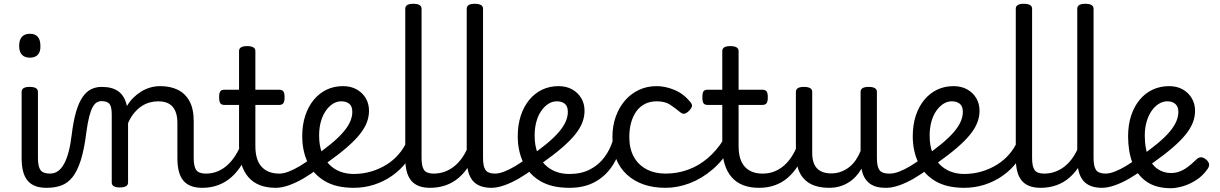

<svg xmlns="http://www.w3.org/2000/svg" viewBox="-20 -973 6429 1012"><path d="M225 17Q191 17 166 7.5Q141 -2 125 -21.5Q109 -41 101.5 -70.5Q94 -100 94 -140V-489Q94 -502 104.5 -508.5Q115 -515 136 -515Q158 -515 169 -508.5Q180 -502 180 -489V-140Q180 -95 193.5 -76.5Q207 -58 244 -58Q258 -58 265 -46.5Q272 -35 270.5 -20.5Q269 -6 258 5.5Q247 17 225 17ZM138 -669Q110 -669 95.5 -684.5Q81 -700 81 -731Q81 -763 95.5 -779Q110 -795 138 -795Q165 -795 179 -779Q193 -763 193 -731Q194 -700 179.5 -684.5Q165 -669 138 -669Z M225 17Q216 17 212 5.5Q208 -6 210 -20.5Q212 -35 220 -46.5Q228 -58 243 -58Q267 -58 285.5 -71Q304 -84 318 -110Q332 -136 342 -174Q352 -212 358 -263Q367 -337 381.5 -385.5Q396 -434 416 -462.5Q436 -491 461 -503Q486 -515 516 -515Q525 -515 529.5 -503.5Q534 -492 533.5 -477.5Q533 -463 528 -451.5Q523 -440 514 -440Q502 -440 490.5 -433.5Q479 -427 469 -409.5Q459 -392 450.5 -359.5Q442 -327 435 -275Q424 -185 405.5 -127.5Q387 -70 361.5 -38.5Q336 -7 302 5Q268 17 225 17Z M1046 17Q1012 17 987 7.5Q962 -2 946 -21.5Q930 -41 922.5 -70.5Q915 -100 915 -140V-326Q915 -361 904.5 -386.5Q894 -412 872 -425.5Q850 -439 813 -439Q792 -439 769.5 -433Q747 -427 726.5 -413.5Q706 -400 687.5 -378Q669 -356 655 -324V-11Q655 2 644 8.5Q633 15 611 15Q590 15 579.5 8.5Q569 2 569 -11V-369Q569 -411 557 -425.5Q545 -440 514 -440Q499 -440 492 -451.5Q485 -463 485 -477.5Q485 -492 493 -503.5Q501 -515 516 -515Q543 -515 564.5 -509.5Q586 -504 602.5 -492.5Q619 -481 630 -463.5Q641 -446 647 -422L649 -414Q663 -438 682 -457Q701 -476 723.5 -490Q746 -504 771.5 -511.5Q797 -519 825 -519Q877 -519 916.5 -500Q956 -481 978.5 -440.5Q1001 -400 1001 -334V-140Q1001 -95 1014.5 -76.5Q1028 -58 1065 -58Q1079 -58 1086 -46.5Q1093 -35 1091.5 -20.5Q1090 -6 1079 5.5Q1068 17 1046 17Z M1046 17Q1032 17 1025.5 5.5Q1019 -6 1020.5 -20.5Q1022 -35 1033 -46.5Q1044 -58 1065 -58Q1099 -58 1127.5 -70Q1156 -82 1179 -103Q1202 -124 1220.5 -153Q1239 -182 1252 -216Q1258 -231 1270 -229.5Q1282 -228 1290.5 -219Q1299 -210 1296 -199Q1280 -148 1256 -108Q1232 -68 1200.5 -40Q1169 -12 1130.5 2.5Q1092 17 1046 17Z M1434 17Q1386 17 1350 3Q1314 -11 1289.5 -39Q1265 -67 1252.5 -108Q1240 -149 1240 -203V-420H1162Q1147 -420 1141 -429Q1135 -438 1135 -460Q1135 -483 1141 -491.5Q1147 -500 1162 -500H1240V-704Q1240 -717 1250.5 -723.5Q1261 -730 1282 -730Q1304 -730 1315 -723.5Q1326 -717 1326 -704V-500H1452Q1467 -500 1473.5 -491.5Q1480 -483 1480 -460Q1480 -438 1473.5 -429Q1467 -420 1452 -420H1326V-203Q1326 -167 1334 -140Q1342 -113 1358 -95Q1374 -77 1397.5 -67.5Q1421 -58 1452 -58Q1466 -58 1473 -46.5Q1480 -35 1478.5 -20.5Q1477 -6 1466 5.5Q1455 17 1434 17Z M1434 17Q1420 17 1413.5 5.5Q1407 -6 1408.5 -20.5Q1410 -35 1421 -46.5Q1432 -58 1453 -58Q1474 -58 1501.5 -68.5Q1529 -79 1560 -97.5Q1591 -116 1622 -140Q1635 -151 1646.5 -147.5Q1658 -144 1665 -133Q1672 -122 1671.5 -108.5Q1671 -95 1659 -86Q1620 -56 1579.5 -32.5Q1539 -9 1501.5 4Q1464 17 1434 17Z M1623 -139Q1684 -181 1725 -215Q1766 -249 1790.5 -278Q1815 -307 1826 -333Q1837 -359 1837 -383Q1837 -413 1821 -426Q1805 -439 1779 -439Q1755 -439 1734 -425.5Q1713 -412 1696.5 -388Q1680 -364 1671 -331Q1662 -298 1662 -259Q1662 -208 1676 -170Q1690 -132 1715 -106.5Q1740 -81 1773 -68.5Q1806 -56 1845 -56Q1860 -56 1867 -45Q1874 -34 1874 -19.5Q1874 -5 1867 6Q1860 17 1845 17Q1752 17 1692 -18.5Q1632 -54 1602.5 -115.5Q1573 -177 1573 -255Q1573 -315 1589 -363.5Q1605 -412 1634 -447Q1663 -482 1702 -500.5Q1741 -519 1788 -519Q1829 -519 1859.5 -502Q1890 -485 1907.5 -456Q1925 -427 1925 -389Q1925 -359 1914 -329Q1903 -299 1877 -266Q1851 -233 1807 -195Q1763 -157 1698 -111Z M1843 17Q1834 17 1829 6Q1824 -5 1824 -19.5Q1824 -34 1829 -45Q1834 -56 1843 -56Q1892 -56 1936 -69Q1980 -82 2017 -105Q2054 -128 2081.5 -160Q2109 -192 2125 -229Q2129 -240 2141.5 -238.5Q2154 -237 2164.5 -229Q2175 -221 2171 -210Q2154 -160 2122 -118.5Q2090 -77 2046.5 -46.5Q2003 -16 1951.5 0.5Q1900 17 1843 17Z M2247 17Q2213 17 2188 7.5Q2163 -2 2147 -21.5Q2131 -41 2123.5 -70.5Q2116 -100 2116 -140V-927Q2116 -940 2126.5 -946.5Q2137 -953 2158 -953Q2180 -953 2191 -946.5Q2202 -940 2202 -927V-140Q2202 -95 2215.5 -76.5Q2229 -58 2266 -58Q2280 -58 2287 -46.5Q2294 -35 2292.5 -20.5Q2291 -6 2280 5.5Q2269 17 2247 17Z M2246 17Q2232 17 2225.5 5.5Q2219 -6 2220.5 -20.5Q2222 -35 2233 -46.5Q2244 -58 2265 -58Q2298 -58 2326.5 -69Q2355 -80 2378 -99.5Q2401 -119 2419 -146Q2437 -173 2449 -204Q2455 -219 2466 -217.5Q2477 -216 2485.5 -206.5Q2494 -197 2491 -186Q2476 -138 2452.5 -100.5Q2429 -63 2398.5 -36.5Q2368 -10 2329.5 3.5Q2291 17 2246 17Z M2571 17Q2537 17 2512 7.5Q2487 -2 2471 -21.5Q2455 -41 2447.5 -70.5Q2440 -100 2440 -140V-927Q2440 -940 2450.5 -946.5Q2461 -953 2482 -953Q2504 -953 2515 -946.5Q2526 -940 2526 -927V-140Q2526 -95 2539.5 -76.5Q2553 -58 2590 -58Q2604 -58 2611 -46.5Q2618 -35 2616.5 -20.5Q2615 -6 2604 5.5Q2593 17 2571 17Z M2570 17Q2556 17 2549.5 5.5Q2543 -6 2544.5 -20.5Q2546 -35 2557 -46.5Q2568 -58 2589 -58Q2610 -58 2637.5 -68.5Q2665 -79 2696 -97.5Q2727 -116 2758 -140Q2771 -151 2782.5 -147.5Q2794 -144 2801 -133Q2808 -122 2807.5 -108.5Q2807 -95 2795 -86Q2756 -56 2715.5 -32.5Q2675 -9 2637.5 4Q2600 17 2570 17Z M2759 -139Q2820 -181 2861 -215Q2902 -249 2926.5 -278Q2951 -307 2962 -333Q2973 -359 2973 -383Q2973 -413 2957 -426Q2941 -439 2915 -439Q2891 -439 2870 -425.5Q2849 -412 2832.5 -388Q2816 -364 2807 -331Q2798 -298 2798 -259Q2798 -208 2812 -170Q2826 -132 2851 -106.5Q2876 -81 2909 -68.5Q2942 -56 2981 -56Q2996 -56 3003 -45Q3010 -34 3010 -19.5Q3010 -5 3003 6Q2996 17 2981 17Q2888 17 2828 -18.5Q2768 -54 2738.5 -115.5Q2709 -177 2709 -255Q2709 -315 2725 -363.5Q2741 -412 2770 -447Q2799 -482 2838 -500.5Q2877 -519 2924 -519Q2965 -519 2995.5 -502Q3026 -485 3043.5 -456Q3061 -427 3061 -389Q3061 -359 3050 -329Q3039 -299 3013 -266Q2987 -233 2943 -195Q2899 -157 2834 -111Z M2982 17Q2968 17 2961 6Q2954 -5 2954 -19.5Q2954 -34 2961 -45Q2968 -56 2982 -56Q3044 -56 3090 -80Q3136 -104 3166 -144.5Q3196 -185 3211 -235Q3215 -247 3227 -247.5Q3239 -248 3249.5 -240.5Q3260 -233 3257 -221Q3242 -150 3206 -96.5Q3170 -43 3114 -13Q3058 17 2982 17Z M3489 17Q3360 17 3284 -53Q3208 -123 3208 -250Q3208 -309 3225.5 -358Q3243 -407 3274 -443Q3305 -479 3347.5 -499Q3390 -519 3441 -519Q3487 -519 3535 -499Q3583 -479 3619 -435Q3630 -421 3627 -411.5Q3624 -402 3613 -390Q3600 -377 3589 -374Q3578 -371 3566 -381Q3538 -404 3511.5 -421.5Q3485 -439 3441 -439Q3408 -439 3381 -426Q3354 -413 3335.5 -388Q3317 -363 3307 -328.5Q3297 -294 3297 -250Q3297 -190 3320.5 -147Q3344 -104 3387.5 -81Q3431 -58 3489 -58Q3503 -58 3510.5 -46.5Q3518 -35 3518 -20.5Q3518 -6 3511 5.5Q3504 17 3489 17Z M3487 17Q3478 17 3473.5 5.5Q3469 -6 3469 -20.5Q3469 -35 3474 -46.5Q3479 -58 3488 -58Q3550 -58 3606.5 -78.5Q3663 -99 3710.5 -139.5Q3758 -180 3794 -238Q3799 -246 3810.5 -239Q3822 -232 3830.5 -220.5Q3839 -209 3834 -201Q3793 -129 3736.5 -80.5Q3680 -32 3616 -7.5Q3552 17 3487 17Z M3981 17Q3933 17 3897 3Q3861 -11 3836.5 -39Q3812 -67 3799.5 -108Q3787 -149 3787 -203V-420H3709Q3694 -420 3688 -429Q3682 -438 3682 -460Q3682 -483 3688 -491.5Q3694 -500 3709 -500H3787V-704Q3787 -717 3797.5 -723.5Q3808 -730 3829 -730Q3851 -730 3862 -723.5Q3873 -717 3873 -704V-500H3999Q4014 -500 4020.5 -491.5Q4027 -483 4027 -460Q4027 -438 4020.5 -429Q4014 -420 3999 -420H3873V-203Q3873 -167 3881 -140Q3889 -113 3905 -95Q3921 -77 3944.5 -67.5Q3968 -58 3999 -58Q4013 -58 4020 -46.5Q4027 -35 4025.5 -20.5Q4024 -6 4013 5.5Q4002 17 3981 17Z M3981 17Q3967 17 3960.5 5.5Q3954 -6 3955.5 -20.5Q3957 -35 3968 -46.5Q3979 -58 4000 -58Q4033 -58 4061 -69Q4089 -80 4112 -100Q4135 -120 4152.5 -147Q4170 -174 4182 -205Q4188 -220 4199.5 -218.5Q4211 -217 4219.5 -207Q4228 -197 4225 -186Q4210 -138 4186.5 -100.5Q4163 -63 4132.5 -36.5Q4102 -10 4064 3.5Q4026 17 3981 17Z M4350 17Q4292 17 4253 -3.5Q4214 -24 4194.5 -64.5Q4175 -105 4175 -166V-489Q4175 -502 4185.5 -508.5Q4196 -515 4217 -515Q4239 -515 4250 -508.5Q4261 -502 4261 -489V-166Q4261 -131 4272 -107Q4283 -83 4305.5 -71Q4328 -59 4361 -59Q4389 -59 4413 -68Q4437 -77 4456.5 -92.5Q4476 -108 4491 -130Q4506 -152 4516 -177V-489Q4516 -502 4526.5 -508.5Q4537 -515 4559 -515Q4580 -515 4591 -508.5Q4602 -502 4602 -489V-140Q4602 -95 4615.5 -76.5Q4629 -58 4666 -58Q4680 -58 4687 -46.5Q4694 -35 4692.5 -20.5Q4691 -6 4680 5.5Q4669 17 4647 17Q4621 17 4600.5 11.5Q4580 6 4564.5 -5.5Q4549 -17 4538.5 -34Q4528 -51 4523 -74L4521 -84Q4507 -60 4489.5 -41.5Q4472 -23 4450.5 -10Q4429 3 4404 10Q4379 17 4350 17Z M4652 17Q4638 17 4631.5 5.5Q4625 -6 4626.5 -20.5Q4628 -35 4639 -46.5Q4650 -58 4671 -58Q4692 -58 4719.5 -68.5Q4747 -79 4778 -97.5Q4809 -116 4840 -140Q4853 -151 4864.5 -147.5Q4876 -144 4883 -133Q4890 -122 4889.5 -108.5Q4889 -95 4877 -86Q4838 -56 4797.5 -32.5Q4757 -9 4719.5 4Q4682 17 4652 17Z M4841 -139Q4902 -181 4943 -215Q4984 -249 5008.5 -278Q5033 -307 5044 -333Q5055 -359 5055 -383Q5055 -413 5039 -426Q5023 -439 4997 -439Q4973 -439 4952 -425.5Q4931 -412 4914.5 -388Q4898 -364 4889 -331Q4880 -298 4880 -259Q4880 -208 4894 -170Q4908 -132 4933 -106.5Q4958 -81 4991 -68.5Q5024 -56 5063 -56Q5078 -56 5085 -45Q5092 -34 5092 -19.5Q5092 -5 5085 6Q5078 17 5063 17Q4970 17 4910 -18.5Q4850 -54 4820.5 -115.5Q4791 -177 4791 -255Q4791 -315 4807 -363.5Q4823 -412 4852 -447Q4881 -482 4920 -500.5Q4959 -519 5006 -519Q5047 -519 5077.5 -502Q5108 -485 5125.5 -456Q5143 -427 5143 -389Q5143 -359 5132 -329Q5121 -299 5095 -266Q5069 -233 5025 -195Q4981 -157 4916 -111Z M5061 17Q5052 17 5047 6Q5042 -5 5042 -19.5Q5042 -34 5047 -45Q5052 -56 5061 -56Q5110 -56 5154 -69Q5198 -82 5235 -105Q5272 -128 5299.5 -160Q5327 -192 5343 -229Q5347 -240 5359.5 -238.5Q5372 -237 5382.5 -229Q5393 -221 5389 -210Q5372 -160 5340 -118.5Q5308 -77 5264.5 -46.5Q5221 -16 5169.5 0.5Q5118 17 5061 17Z M5465 17Q5431 17 5406 7.5Q5381 -2 5365 -21.5Q5349 -41 5341.5 -70.5Q5334 -100 5334 -140V-927Q5334 -940 5344.5 -946.5Q5355 -953 5376 -953Q5398 -953 5409 -946.5Q5420 -940 5420 -927V-140Q5420 -95 5433.5 -76.5Q5447 -58 5484 -58Q5498 -58 5505 -46.5Q5512 -35 5510.5 -20.5Q5509 -6 5498 5.5Q5487 17 5465 17Z M5464 17Q5450 17 5443.5 5.5Q5437 -6 5438.5 -20.5Q5440 -35 5451 -46.5Q5462 -58 5483 -58Q5516 -58 5544.5 -69Q5573 -80 5596 -99.5Q5619 -119 5637 -146Q5655 -173 5667 -204Q5673 -219 5684 -217.5Q5695 -216 5703.5 -206.5Q5712 -197 5709 -186Q5694 -138 5670.5 -100.5Q5647 -63 5616.5 -36.5Q5586 -10 5547.5 3.5Q5509 17 5464 17Z M5789 17Q5755 17 5730 7.5Q5705 -2 5689 -21.5Q5673 -41 5665.5 -70.5Q5658 -100 5658 -140V-927Q5658 -940 5668.5 -946.5Q5679 -953 5700 -953Q5722 -953 5733 -946.5Q5744 -940 5744 -927V-140Q5744 -95 5757.5 -76.5Q5771 -58 5808 -58Q5822 -58 5829 -46.5Q5836 -35 5834.5 -20.5Q5833 -6 5822 5.5Q5811 17 5789 17Z M5788 17Q5774 17 5767.5 5.5Q5761 -6 5762.5 -20.5Q5764 -35 5775 -46.5Q5786 -58 5807 -58Q5828 -58 5855.5 -68.5Q5883 -79 5914 -97.5Q5945 -116 5976 -140Q5989 -151 6000.5 -147.5Q6012 -144 6019 -133Q6026 -122 6025.5 -108.5Q6025 -95 6013 -86Q5974 -56 5933.5 -32.5Q5893 -9 5855.5 4Q5818 17 5788 17Z M6152 19Q6072 19 6022 -16.5Q5972 -52 5949 -114Q5926 -176 5926 -255Q5926 -315 5942 -363.5Q5958 -412 5987 -447Q6016 -482 6055.5 -500.5Q6095 -519 6142 -519Q6183 -519 6213.5 -502Q6244 -485 6261.5 -455.5Q6279 -426 6279 -389Q6279 -359 6268 -329Q6257 -299 6231 -266Q6205 -233 6161 -195Q6117 -157 6052 -111L5977 -139Q6038 -181 6079 -215Q6120 -249 6144.5 -278Q6169 -307 6180 -333Q6191 -359 6191 -383Q6191 -411 6175 -425Q6159 -439 6133 -439Q6109 -439 6087.5 -425.5Q6066 -412 6049.5 -388Q6033 -364 6023.5 -331Q6014 -298 6014 -259Q6014 -192 6032 -148Q6050 -104 6081.5 -82.5Q6113 -61 6152 -61Q6175 -61 6196 -68.5Q6217 -76 6238.5 -91.5Q6260 -107 6282 -129Q6297 -144 6309.5 -144Q6322 -144 6336 -133Q6350 -122 6352.5 -109.5Q6355 -97 6346 -84Q6320 -46 6284.5 -23.5Q6249 -1 6213.5 9Q6178 19 6152 19Z"/></svg>

Font: Playwrite US Modern
Style: Regular
Weight: 400
Designer: Veronika Burian, José Scaglione
Foundry: TypeTogether
Version: Version 1.002